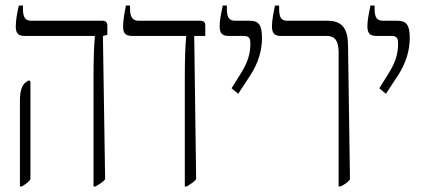

<svg xmlns="http://www.w3.org/2000/svg" viewBox="-20 -667 1528 694"><path d="M318 7H325C339 -1 352 -9 360 -19L352 -537L368 -541V-574C368 -587 361 -592 351 -592H93C71 -592 63 -605 63 -635V-647H48C43 -625 37 -595 37 -572C37 -547 45 -537 71 -537H323V-535C320 -507 318 -458 318 -382ZM52 7H59C73 -2 83 -8 90 -19V-372L85 -377L74 -370C62 -362 52 -344 52 -303Z M648 7H655C668 -1 681 -9 689 -19L682 -537H722V-574C722 -587 716 -592 705 -592H481C459 -592 450 -606 450 -635V-647H435C432 -630 425 -599 425 -571C425 -547 433 -537 459 -537H653V-536C650 -503 648 -459 648 -385Z M841 -328 883 -392C914 -439 927 -485 927 -530C927 -578 914 -592 883 -592H830C808 -592 800 -605 800 -635V-647H785C780 -622 774 -595 774 -573C774 -547 782 -537 808 -537H863C884 -537 885 -522 885 -508C885 -473 875 -441 852 -404L817 -348Z M1204 7H1211C1226 -1 1237 -7 1245 -19L1238 -500C1238 -563 1218 -592 1163 -592H1018C994 -592 989 -608 989 -636V-647H974C969 -624 963 -593 963 -572C963 -549 970 -537 996 -537H1161C1194 -537 1204 -515 1204 -476Z M1375 -328 1417 -392C1448 -439 1461 -485 1461 -530C1461 -578 1448 -592 1417 -592H1364C1342 -592 1334 -605 1334 -635V-647H1319C1314 -622 1308 -595 1308 -573C1308 -547 1316 -537 1342 -537H1397C1418 -537 1419 -522 1419 -508C1419 -473 1409 -441 1386 -404L1351 -348Z"/></svg>

Font: Noto Serif Hebrew ExtraCondensed Light
Style: Regular
Weight: 300
Width: 2
Designer: Monotype Design Team
Foundry: Monotype Imaging Inc.
Version: Version 2.004